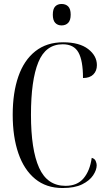

<svg xmlns="http://www.w3.org/2000/svg" viewBox="-20 -937 538 967"><path d="M295 10Q213 10 157 -36Q101 -82 72.5 -165Q44 -248 44 -359Q44 -470 72.5 -552Q101 -634 158 -679Q215 -724 298 -724Q380 -724 424 -690Q468 -656 468 -609Q468 -580 450 -562Q432 -544 398 -544Q398 -632 375 -673Q352 -714 296 -714Q210 -714 173 -623.5Q136 -533 136 -359Q136 -183 177 -92Q218 -1 310 -1Q369 -1 401 -39Q433 -77 442 -142Q457 -138 462 -126Q467 -114 467 -105Q467 -81 449 -54Q431 -27 393.5 -8.5Q356 10 295 10ZM290 -809Q270 -809 258 -822Q246 -835 246 -863Q246 -892 258 -904.5Q270 -917 290 -917Q311 -917 323.5 -904.5Q336 -892 336 -863Q336 -835 323.5 -822Q311 -809 290 -809Z"/></svg>

Font: Noto Serif Display ExtraCondensed
Style: Regular
Weight: 400
Width: 2
Designer: Monotype Design Team
Foundry: Monotype Imaging Inc.
Version: Version 2.009